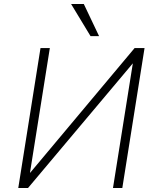

<svg xmlns="http://www.w3.org/2000/svg" viewBox="-20 -947 786 967"><path d="M72 0 184 -705H231L131 -77H132L658 -705H708L596 0H549L649 -628L121 0ZM436 -765 338 -927H402L479 -765Z"/></svg>

Font: Nunito Sans 7pt SemiCondensed ExtraLight
Style: Italic
Weight: 250
Width: 4
Italic angle: -9°
Designer: Vernon Adams
Foundry: Vernon Adams
Version: Version 3.101;gftools[0.9.27]